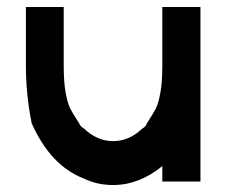

<svg xmlns="http://www.w3.org/2000/svg" viewBox="-20 -520 658 550"><path d="M445 -44.2Q378.3 10 304.2 10Q258.3 10 220.8 -8.3Q125 -45 70.8 -166.7Q54.2 -248.3 54.2 -333.3V-500H162.5V-333.3Q162.5 -285 167.9 -255.4Q173.3 -225.8 180 -211.7Q186.7 -197.5 206.7 -166.7Q210 -157.5 220.8 -151.7Q258.3 -115.8 304.2 -115.8Q350 -115.8 387.5 -151.7Q397.5 -156.7 400.8 -166.7Q420.8 -197.5 427.5 -211.7Q434.2 -225.8 439.6 -255.4Q445 -285 445 -333.3V-500H554.2V0H445Z"/></svg>

Font: 0xA000
Style: Bold
Weight: 700
Version: Version 0.1